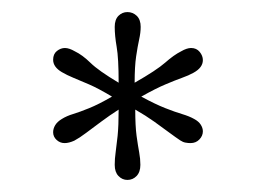

<svg xmlns="http://www.w3.org/2000/svg" viewBox="-20 -739 440 318"><path d="M191 -441Q182.5 -441 176.2 -447.5Q170 -454 170 -466Q170 -476 171.5 -486.5Q173 -497 174.8 -514Q176.5 -531 176.5 -557.5Q161 -547.5 147.2 -537.2Q133.5 -527 122.5 -518.8Q111.5 -510.5 103 -506Q98.5 -504 94.5 -503Q90.5 -502 87 -502Q79.5 -502 73.8 -507.2Q68 -512.5 68 -520Q68 -526 71.5 -531.8Q75 -537.5 82.5 -542Q90.5 -547 101.2 -550.2Q112 -553.5 127.5 -559.8Q143 -566 165.5 -579Q143 -592.5 127.5 -599.2Q112 -606 101.5 -610.2Q91 -614.5 82.5 -619.5Q68 -628 68 -640Q68 -649.5 74.2 -654.5Q80.5 -659.5 87.5 -659.5Q94.5 -659.5 104 -654Q116.5 -648 129.8 -635Q143 -622 176.5 -602Q176.5 -643 173.2 -661.5Q170 -680 170 -694.5Q170 -706.5 176.2 -712.8Q182.5 -719 191 -719Q200 -719 206.5 -712.8Q213 -706.5 213 -694.5Q213 -685 210.5 -673.8Q208 -662.5 205.5 -645.8Q203 -629 203 -602Q239 -622.5 253.5 -635.2Q268 -648 280 -654Q289.5 -659.5 296.5 -659.5Q305.5 -659.5 310.8 -653Q316 -646.5 316 -639.5Q316 -627 300.5 -618.5Q292.5 -614 281.2 -610Q270 -606 254 -599.2Q238 -592.5 214 -579Q237 -566.5 253.5 -560Q270 -553.5 281.8 -550Q293.5 -546.5 301.5 -542Q309 -538 312.5 -532.5Q316 -527 316 -521.5Q316 -514 310.2 -508Q304.5 -502 295.5 -502Q291.5 -502 287.2 -502.8Q283 -503.5 278.5 -506.5Q271 -511.5 260.2 -519.5Q249.5 -527.5 235.5 -537.5Q221.5 -547.5 204 -557.5Q204 -530.5 206.2 -514Q208.5 -497.5 210.5 -486.8Q212.5 -476 212.5 -466Q212.5 -454 206.2 -447.5Q200 -441 191 -441Z"/></svg>

Font: Imbue Light
Style: Regular
Weight: 300
Designer: Tyler Finck
Foundry: Etcetera Type Company
Version: Version 1.102